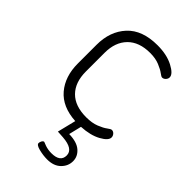

<svg xmlns="http://www.w3.org/2000/svg" viewBox="-211 -549 829 829"><g transform="rotate(45 203.0 -135.0)"><path d="M49 -179V-293Q49 -375 96.5 -426.5Q144 -478 237 -478Q294 -478 333 -457.5Q372 -437 372 -417Q372 -408 365 -400.5Q358 -393 349 -393Q344 -393 331.5 -402.5Q319 -412 295 -422Q271 -432 238 -432Q171 -432 134.5 -395Q98 -358 98 -293V-179Q98 -113 134 -76.5Q170 -40 239 -40Q274 -40 299 -50Q324 -60 337 -70Q350 -80 356 -80Q365 -80 371.5 -72.5Q378 -65 378 -56Q378 -37 342.5 -17.5Q307 2 252 5L238 63Q286 64 309.5 84.5Q333 105 333 134Q333 164 310.5 186Q288 208 248 208Q224 208 198 201.5Q172 195 172 184Q172 178 176 170.5Q180 163 186 163L204 170Q222 176 242 176Q296 176 296 136Q296 97 229 92L196 90L217 5Q134 0 91.5 -50Q49 -100 49 -179Z"/></g></svg>

Font: Terminal Dosis
Style: Light
Weight: 300
Designer: EdgarTolentino, PabloImpallari, IginoMarini
Foundry: EdgarTolentino, PabloImpallari, IginoMarini
Version: Version 1.006